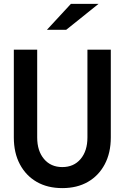

<svg xmlns="http://www.w3.org/2000/svg" viewBox="-20 -955 640 986"><path d="M300 11Q224 11 168.5 -21Q113 -53 82 -111.5Q51 -170 51 -249V-700H171V-249Q171 -180 206 -138.5Q241 -97 300 -97Q359 -97 394 -138.5Q429 -180 429 -249V-700H549V-249Q549 -170 518 -111.5Q487 -53 431.5 -21Q376 11 300 11ZM221 -802 344 -935H486L320 -802Z"/></svg>

Font: Red Hat Mono SemiBold
Style: Regular
Weight: 600
Monospace: yes
Designer: Pentagram, MCKL
Foundry: Pentagram, MCKL
Version: Version 1.023